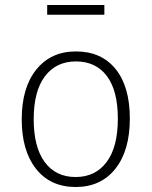

<svg xmlns="http://www.w3.org/2000/svg" viewBox="-20 -738 607 769"><path d="M500 -263Q500 -135 442 -62Q384 11 283 11Q182 11 124.5 -61.5Q67 -134 67 -260Q67 -387 125.5 -459.5Q184 -532 284 -532Q386 -532 443 -461.5Q500 -391 500 -263ZM115 -260Q115 -149 159 -89Q203 -29 283 -29Q362 -29 407 -89Q452 -149 452 -263Q452 -375 408 -433.5Q364 -492 284 -492Q205 -492 160 -432.5Q115 -373 115 -260ZM169 -679V-718H398V-679Z"/></svg>

Font: FiraGO ExtraLight
Style: Regular
Weight: 200
Designer: bBox Type
Foundry: bBox Type GmbH
Version: Version 1.001